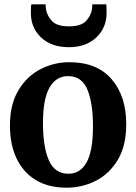

<svg xmlns="http://www.w3.org/2000/svg" viewBox="-20 -858 630 889"><path d="M26 -276.5Q26 -374 64.8 -439.2Q103.5 -504.5 166.5 -537.2Q229.5 -570 301.5 -570Q428.5 -570 496.5 -491.8Q564.5 -413.5 564.5 -282.5Q564.5 -183 525.5 -118Q486.5 -53 423.8 -21Q361 11 288.5 11Q204 11 145.5 -24.5Q87 -60 56.5 -124.8Q26 -189.5 26 -276.5ZM297 -53.5Q352 -53.5 381.2 -106.8Q410.5 -160 410.5 -272Q410.5 -381.5 384.5 -443.5Q358.5 -505.5 295.5 -505.5Q239.5 -505.5 209.2 -452.5Q179 -399.5 179 -287Q179 -177 206.5 -115.2Q234 -53.5 297 -53.5ZM299.5 -639.5Q218 -639.5 170.5 -684.2Q123 -729 123 -797.5Q123 -807 123.2 -819Q123.5 -831 125 -838H191.5Q191.5 -834 191.5 -828.8Q191.5 -823.5 192.5 -818Q196.5 -787.5 219.5 -761.8Q242.5 -736 299.5 -736Q356 -736 379 -761.5Q402 -787 406 -817Q406.5 -823.5 407 -828.8Q407.5 -834 407 -838H472.5Q472.5 -831 473 -819.2Q473.5 -807.5 473.5 -798Q473.5 -729.5 425.8 -684.5Q378 -639.5 299.5 -639.5Z"/></svg>

Font: Merriweather
Style: Bold
Weight: 700
Designer: Eben Sorkin
Foundry: Eben Sorkin
Version: Version 2.100; ttfautohint (v1.7.19-72a1) -l 8 -r 50 -G 200 